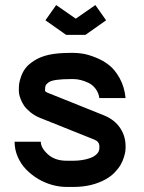

<svg xmlns="http://www.w3.org/2000/svg" viewBox="-20 -719 565 751"><path d="M267.6 -409.7H257.8Q223.6 -409.7 202.1 -406.7Q180.7 -403.8 171.1 -397.5Q161.6 -391.1 158.9 -385Q156.2 -378.9 156.2 -369.6V-364.3Q156.2 -359.4 174.3 -353L387.2 -267.6Q427.7 -251 449.5 -219Q471.2 -187 471.2 -147V-140.1Q471.2 -134.8 470.2 -127Q469.2 -119.1 464.6 -104Q460 -88.9 452.1 -75Q444.3 -61 429 -44.9Q413.6 -28.8 393.1 -17.6Q339.4 12.2 267.6 12.2H240.7Q212.9 12.2 183.8 4.2Q154.8 -3.9 128.7 -19.5Q102.5 -35.2 82 -56.4Q61.5 -77.6 49.3 -105.7Q37.1 -133.8 37.1 -164.6H139.6Q139.6 -140.6 167.2 -115.5Q194.8 -90.3 240.7 -90.3H267.6Q283.7 -90.3 300.3 -92.8Q316.9 -95.2 332.8 -100.8Q348.6 -106.4 358.6 -116.5Q368.7 -126.5 368.7 -140.1V-147Q368.7 -164.6 349.1 -172.9L138.2 -257.3Q115.7 -266.1 99.1 -279.8Q82.5 -293.5 74.2 -305.7Q65.9 -317.9 60.8 -331.5Q55.7 -345.2 54.7 -352.1Q53.7 -358.9 53.7 -363.8V-369.6Q53.7 -380.4 54.9 -391.1Q56.2 -401.9 62.7 -420.4Q69.3 -439 80.8 -453.6Q92.3 -468.3 115.2 -482.7Q138.2 -497.1 169.9 -504.4Q204.1 -512.2 257.8 -512.2H267.6Q284.7 -512.2 305.2 -508.8Q325.7 -505.4 354.2 -494.1Q382.8 -482.9 406.2 -464.6Q429.7 -446.3 448.2 -412.8Q466.8 -379.4 471.2 -335.4H368.7Q365.7 -356 354.2 -371.3Q342.8 -386.7 326.9 -394.5Q311 -402.3 295.9 -406Q280.8 -409.7 267.6 -409.7ZM276.4 -646 353 -699.2 395 -639.6 314 -582.5H238.8L157.7 -639.6L199.7 -699.2Z"/></svg>

Font: Anka/Coder Condensed
Style: Bold
Weight: 700
Width: 4
Monospace: yes
Version: Version 001.100